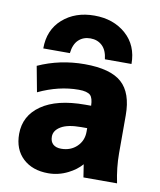

<svg xmlns="http://www.w3.org/2000/svg" viewBox="-87 -842 768 923"><g transform="rotate(10 297.0 -380.5)"><path d="M198.2 -165Q198.2 -140.6 212.4 -127.9Q226.6 -115.2 252 -115.2Q297.9 -115.2 328.1 -144Q358.4 -172.9 358.4 -216.8V-234.4H329.1Q263.7 -234.4 231 -214.8Q198.2 -195.3 198.2 -165ZM293.9 -535.2Q419.9 -535.2 475.1 -485.8Q530.3 -436.5 530.3 -327.1V-142.6Q530.3 -72.3 545.9 2H381.8Q375 -38.1 372.1 -60.5Q346.7 -31.2 307.6 -11.7Q261.7 11.7 210.9 11.7Q133.8 11.7 87.4 -31.7Q41 -75.2 41 -150.4Q41 -239.3 116.2 -291.5Q191.4 -343.8 329.1 -343.8H358.4Q357.4 -380.9 343.8 -394.5Q328.1 -409.2 287.1 -409.2Q189.5 -409.2 90.8 -362.3L67.4 -487.3Q172.9 -535.2 293.9 -535.2ZM514.6 -575.2H384.8Q379.9 -619.1 356.9 -640.6Q334 -662.1 299.3 -662.1Q264.6 -662.1 241.7 -640.6Q218.8 -619.1 213.9 -575.2H84Q84 -666 145 -719.7Q206.1 -773.4 299.3 -773.4Q392.6 -773.4 453.6 -719.7Q514.6 -666 514.6 -575.2Z"/></g></svg>

Font: Gen Shin Gothic Heavy
Style: Bold
Weight: 900
Designer: [Source Han Sans]
Ryoko NISHIZUKA  (kana & ideographs); Paul D. Hunt (Latin, Greek & Cyrillic); Wenlong ZHANG  (bopomofo
Version: Version 1.002.20150607